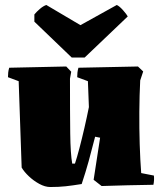

<svg xmlns="http://www.w3.org/2000/svg" viewBox="-20 -742 648 771"><path d="M182 9Q161 9 138 -3.5Q115 -16 96 -34Q77 -52 67 -69Q64 -156 61 -242.5Q58 -329 55 -416L12 -432Q12 -442 13 -451Q14 -460 17 -470L246 -475L266 -454L261 -426Q261 -290 262 -207Q263 -124 270 -85H281Q289 -109 299 -147Q309 -185 319 -228.5Q329 -272 337 -312Q336 -338 335 -364Q334 -390 333 -416L290 -432Q290 -442 291 -451Q292 -460 295 -470L534 -475L555 -455L543 -419Q540 -360 539.5 -293.5Q539 -227 541 -163Q543 -99 547 -47L598 -37Q599 -28 598.5 -18.5Q598 -9 596 0Q544 1 492 2Q440 3 388 5L356 -20L382 -189L362 -193Q348 -138 336 -94.5Q324 -51 308 -3Q271 3 243.5 6Q216 9 182 9ZM268 -511 118 -655V-684Q127 -695 140.5 -706.5Q154 -718 166 -722L303 -641L449 -722Q460 -717 474.5 -700.5Q489 -684 493 -676L320 -511Z"/></svg>

Font: Labrada Black
Style: Regular
Weight: 900
Designer: Mercedes Jáuregui
Foundry: Omnibus-Type Team
Version: Version 1.000; ttfautohint (v1.8.4.7-5d5b)